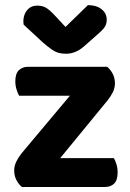

<svg xmlns="http://www.w3.org/2000/svg" viewBox="-20 -746 518 766"><path d="M125.7 0H67.1Q53.2 -12.1 44.9 -28.8Q36.6 -45.5 36.6 -66.2Q36.6 -84.2 45.2 -101.6Q53.7 -118.9 66 -134.2L355.6 -479.5H407.8Q421.9 -467.2 430.2 -450.6Q438.5 -434 438.5 -413.1Q438.5 -395.2 430.1 -378Q421.7 -360.8 408.9 -345.2ZM377.8 -479.5V-364.1H56.2Q50.9 -373.6 46 -389.1Q41.1 -404.6 41.1 -421.4Q41.1 -452.1 55.2 -465.8Q69.3 -479.5 91.6 -479.5ZM108 0V-115.2H434.2Q439.5 -106.6 444.4 -91.3Q449.3 -75.9 449.3 -58.1Q449.3 -27.6 435.6 -13.8Q421.9 0 398.6 0ZM200.8 -682.1 241.3 -638.5 330.8 -725.6Q365.3 -725.4 385.5 -709Q405.8 -692.7 405.8 -667.3Q405.8 -647.9 395.3 -634.7Q384.9 -621.6 363.3 -603.5L314 -560Q297.1 -545.4 279.5 -538.5Q261.9 -531.6 243.4 -531.6Q227.5 -531.6 214.5 -535Q201.4 -538.4 187.1 -548.2Q172.7 -558 151 -576.6L74.4 -647.6Q71.4 -664.4 76.1 -682.1Q80.9 -699.7 94.1 -711.6Q107.3 -723.6 129.4 -723.6Q147.8 -723.6 162.3 -715.8Q176.9 -708 200.8 -682.1Z"/></svg>

Font: Baloo Paaji 2
Style: Regular
Weight: 400
Designer: Shuchita Grover, Noopur Datye and Ek Type
Foundry: Ek Type
Version: Version 1.700